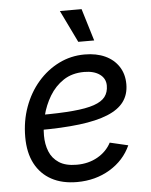

<svg xmlns="http://www.w3.org/2000/svg" viewBox="-54 -800 675 857"><g transform="rotate(-5 283.5 -371.5)"><path d="M256.8 11.7Q190.4 11.7 142.8 -14.2Q95.2 -40 69.3 -89.1Q43.5 -138.2 43.5 -208.5Q43.5 -280.3 66.2 -342.8Q88.9 -405.3 129.6 -452.4Q170.4 -499.5 224.1 -526.1Q277.8 -552.7 339.4 -552.7Q392.1 -552.7 431.2 -534.7Q470.2 -516.6 491.9 -483.2Q513.7 -449.7 513.7 -404.3Q513.7 -358.4 489.7 -325.9Q465.8 -293.5 416 -273.2Q366.2 -252.9 288.8 -243.4Q211.4 -233.9 104.5 -233.9L116.2 -300.8Q205.6 -300.8 265.6 -306.2Q325.7 -311.5 360.8 -323.7Q396 -335.9 411.1 -356Q426.3 -376 426.3 -405.8Q426.3 -437.5 400.4 -456.3Q374.5 -475.1 330.6 -475.1Q276.4 -475.1 237.8 -449.5Q199.2 -423.8 174.8 -383.1Q150.4 -342.3 138.9 -296.1Q127.4 -250 127.4 -208Q127.4 -168.5 140.4 -136.2Q153.3 -104 182.9 -84.7Q212.4 -65.4 262.2 -65.4Q314.9 -65.4 355.7 -88.6Q396.5 -111.8 417 -150.9L498.5 -131.8Q468.8 -65.9 404.1 -27.1Q339.4 11.7 256.8 11.7ZM316.4 -611.3 246.6 -755.4H343.8L387.7 -611.3Z"/></g></svg>

Font: Inter 17pt
Style: Italic
Weight: 400
Italic angle: -9.3988°
Version: Version 4.001;git-66647c0bb